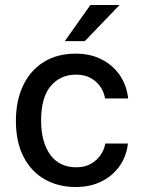

<svg xmlns="http://www.w3.org/2000/svg" viewBox="-20 -743 584 773"><path d="M285 10Q215 10 160.5 -20.8Q106 -51.5 75 -111.2Q44 -171 44 -256.5Q44 -337 72.8 -398Q101.5 -459 155.5 -493Q209.5 -527 285 -527Q343.5 -527 388.5 -504.2Q433.5 -481.5 461.8 -441Q490 -400.5 496 -346.5H403Q399 -372 384 -394Q369 -416 344.5 -429.2Q320 -442.5 286 -442.5Q223.5 -442.5 184.5 -397Q145.5 -351.5 145.5 -257.5Q145.5 -171.5 182 -120.5Q218.5 -69.5 287.5 -69.5Q321.5 -69.5 346 -83.5Q370.5 -97.5 385.2 -119.5Q400 -141.5 404 -165H495Q489 -113 460.8 -73.5Q432.5 -34 387.5 -12Q342.5 10 285 10ZM241 -577.5 344 -723H461.5L321.5 -577.5Z"/></svg>

Font: Public Sans Thin Medium
Style: Regular
Weight: 500
Version: Version 2.001